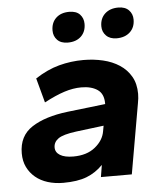

<svg xmlns="http://www.w3.org/2000/svg" viewBox="-51 -725 661 780"><g transform="rotate(-5 280.0 -335.0)"><path d="M176 10Q142 10 113 1Q84 -8 63 -25.5Q42 -43 30 -67.5Q18 -92 18 -124Q18 -195 72 -230Q126 -265 218 -276L373 -294V-297Q373 -336 348 -353Q323 -370 282 -370Q249 -370 213 -358.5Q177 -347 130 -322L103 -422Q152 -454 200.5 -467Q249 -480 300 -480Q342 -480 380 -471Q418 -462 447 -443Q476 -424 493 -394.5Q510 -365 510 -324Q510 -315 509 -305.5Q508 -296 506 -286L456 0H330L338 -49Q309 -19 271.5 -4.5Q234 10 176 10ZM226 -93Q281 -93 315 -120.5Q349 -148 355 -185L359 -207L246 -193Q192 -186 172.5 -172Q153 -158 153 -136Q153 -116 172 -104.5Q191 -93 226 -93ZM443 -556Q416 -556 400.5 -571.5Q385 -587 385 -610Q385 -642 405.5 -661Q426 -680 460 -680Q488 -680 503 -664.5Q518 -649 518 -626Q518 -594 497.5 -575Q477 -556 443 -556ZM244 -556Q216 -556 201 -571.5Q186 -587 186 -610Q186 -642 206 -661Q226 -680 260 -680Q289 -680 303.5 -664.5Q318 -649 318 -626Q318 -594 298 -575Q278 -556 244 -556Z"/></g></svg>

Font: Celebes
Style: Bold Italic
Weight: 700
Italic angle: -10°
Designer: Anugrah Pasau
Foundry: Lafontype
Version: Version 1.000; ttfautohint (v1.8.4)